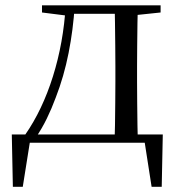

<svg xmlns="http://www.w3.org/2000/svg" viewBox="-20 -536 670 721"><path d="M545.9 0H70.9L95.2 -21.1L65.5 165.4H28.3L24.3 -31.1H591.3L587.3 165.4H549.3L520.2 -21.5ZM410.1 0Q411.3 -24.4 411.8 -65.3Q412.3 -106.3 412.8 -150.3Q413.3 -194.3 413.3 -228.5V-288.3Q413.3 -321.7 412.8 -365.7Q412.3 -409.7 411.8 -450.7Q411.3 -491.8 410.1 -516H497.7Q496.7 -491.8 496.2 -450.7Q495.7 -409.7 495.2 -365.7Q494.7 -321.7 494.7 -288.3V-228.5Q494.7 -194.3 495.2 -150.3Q495.7 -106.3 496.2 -65.3Q496.7 -24.4 497.7 0ZM137.7 -489.1V-516H239.7V-477.4H230.6ZM455.1 -477.4V-516H583.1V-489.1L471.5 -477.4ZM74.8 -30.4Q139.2 -123.1 178.8 -249.2Q218.4 -375.4 226.8 -516H260.6Q255 -425.3 237.6 -337.1Q220.2 -248.8 189.2 -169.3Q174.3 -128.8 155.7 -90.6Q137.1 -52.5 114.1 -19.1V-6.8ZM239.7 -484.1V-516H456.9V-484.1Z"/></svg>

Font: Noto Serif HK ExtraLight
Style: Regular
Weight: 200
Designer: Ryoko NISHIZUKA 西塚涼子 (kana & ideographs); Frank Grießhammer (Latin, Greek & Cyrillic); Wenlong ZHANG 张文龙 (bopomofo); San
Foundry: Adobe
Version: Version 2.002-H1;hotconv 1.1.0;makeotfexe 2.6.0